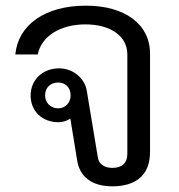

<svg xmlns="http://www.w3.org/2000/svg" viewBox="-20 -646 630 677"><path d="M376 11C463 11 509 -32 509 -110V-457C509 -561 420 -626 283 -626C138 -626 44 -558 34 -454H113C126 -518 192 -560 281 -560C371 -560 429 -518 429 -454V-103C429 -72 411 -54 376 -54C348 -54 328 -68 325 -91L286 -326C279 -370 238 -405 188 -405C132 -405 88 -366 88 -309C88 -254 129 -215 186 -215C202 -215 219 -221 228 -228L252 -81C261 -21 306 11 376 11ZM139 -310C139 -337 158 -355 185 -355C211 -355 229 -337 229 -310C229 -284 211 -264 185 -264C158 -264 139 -284 139 -310Z"/></svg>

Font: TPK Tissa Web Quiz
Style: Regular
Weight: 400
Designer: Jacques Le Bailly, Suppakit Chalermlarp | Katatrad Co.,Ltd.
Foundry: Jacques Le Bailly, Cadson Demak Co.,Ltd.
Version: Version 5.000;Glyphs 3.1.2 (3151)